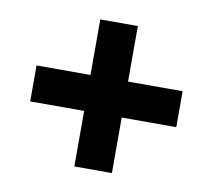

<svg xmlns="http://www.w3.org/2000/svg" viewBox="-59 -576 648 589"><g transform="rotate(10 265.0 -281.0)"><path d="M40 -225V-337H208V-510H325V-337H495V-225H325V-52H208V-225Z"/></g></svg>

Font: TypoPRO Titillium Maps
Style: 800 wt
Weight: 800
Designer: Campivisivi
Foundry: Accademia di Belle Arti di Urbino and students of MA course of Visual design
Version: Version 001.001